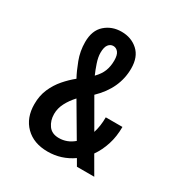

<svg xmlns="http://www.w3.org/2000/svg" viewBox="-166 -835 931 973"><g transform="rotate(30 300.0 -349.0)"><path d="M246 8Q164 8 116 -39.8Q68 -87.5 68 -167.5Q68 -217.5 85.5 -257.2Q103 -297 130.5 -328.8Q158 -360.5 188.5 -385Q170 -419 151.8 -467.2Q133.5 -515.5 133.5 -568.5Q133.5 -636.5 172.8 -671.2Q212 -706 268.5 -706Q325.5 -706 364.2 -671Q403 -636 403 -568.5Q403 -451.5 307.5 -360L401.5 -197Q415 -239 415 -290H512.5Q512.5 -233.5 497.2 -186.2Q482 -139 456 -102L515 0H413.5L391.5 -38Q325.5 8 246 8ZM228 -560Q228 -534.5 238.8 -502.8Q249.5 -471 261 -445Q287 -471.5 297.8 -499Q308.5 -526.5 308.5 -560.5Q308.5 -593 296.8 -607.8Q285 -622.5 268 -622.5Q251 -622.5 239.5 -607.8Q228 -593 228 -560ZM179.5 -174Q179.5 -136 199.5 -108Q219.5 -80 261 -80Q309 -80 347.5 -113L238.5 -298.5Q212.5 -270.5 196 -239Q179.5 -207.5 179.5 -174Z"/></g></svg>

Font: Trispace Condensed Medium
Style: Regular
Weight: 500
Width: 3
Designer: Tyler Finck
Foundry: Etcetera Type Company
Version: Version 1.210; ttfautohint (v1.8.3)